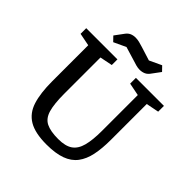

<svg xmlns="http://www.w3.org/2000/svg" viewBox="-218 -978 1153 1153"><g transform="rotate(45 358.5 -401.5)"><path d="M354 15Q257 15 204 -16.5Q151 -48 130.5 -113Q110 -178 110 -278V-584L29 -600V-648H294V-600L214 -584V-278Q214 -190 228 -142Q242 -94 278.5 -76Q315 -58 381 -58Q441 -58 473.5 -80.5Q506 -103 519 -152Q532 -201 532 -278V-583L451 -599V-648H689V-599L608 -583V-278Q608 -205 596.5 -150Q585 -95 557 -58Q529 -21 479.5 -3Q430 15 354 15ZM432 -698Q417 -698 400.5 -702.5Q384 -707 366 -713L280 -739L203 -703L175 -732L212 -782Q226 -803 242.5 -810.5Q259 -818 279 -818Q294 -818 311 -814Q328 -810 346 -804L432 -777L509 -813L537 -784L500 -734Q486 -713 469 -705.5Q452 -698 432 -698Z"/></g></svg>

Font: Faustina Medium
Style: Regular
Weight: 500
Designer: Alfonso Garcia
Foundry: http://www.omnibus-type.com
Version: Version 1.200